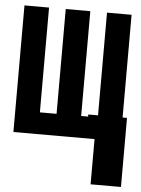

<svg xmlns="http://www.w3.org/2000/svg" viewBox="-53 -588 606 825"><g transform="rotate(5 250.0 -175.5)"><path d="M19 0V-546H125V-94H197V-546H303V-94H333V-103H375V-546H481V-103H500V195H369V0Z"/></g></svg>

Font: Noto Sans Mono ExtraCondensed
Style: Bold
Weight: 700
Width: 2
Designer: Monotype Design Team
Foundry: Monotype Imaging Inc.
Version: Version 2.014